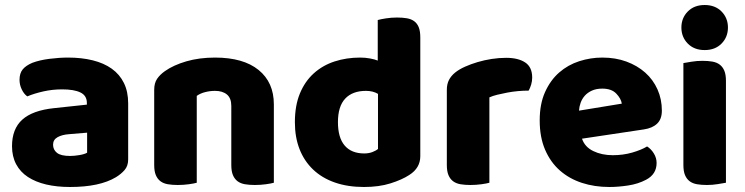

<svg xmlns="http://www.w3.org/2000/svg" viewBox="-20 -731 2976 767"><path d="M260 -108Q277 -108 297.5 -111.5Q318 -115 328 -121V-201L256 -195Q228 -193 210 -183Q192 -173 192 -153Q192 -133 207.5 -120.5Q223 -108 260 -108ZM252 -501Q306 -501 350.5 -490Q395 -479 426.5 -456.5Q458 -434 475 -399.5Q492 -365 492 -318V-94Q492 -68 477.5 -51.5Q463 -35 443 -23Q378 16 260 16Q207 16 164.5 6Q122 -4 91.5 -24Q61 -44 44.5 -75Q28 -106 28 -147Q28 -216 69 -253Q110 -290 196 -299L327 -313V-320Q327 -349 301.5 -361.5Q276 -374 228 -374Q190 -374 154 -366Q118 -358 89 -346Q76 -355 67 -373.5Q58 -392 58 -412Q58 -438 70.5 -453.5Q83 -469 109 -480Q138 -491 177.5 -496Q217 -501 252 -501Z M904 -308Q904 -339 886.5 -353.5Q869 -368 839 -368Q819 -368 799.5 -363Q780 -358 766 -348V-1Q756 2 734.5 5Q713 8 690 8Q668 8 650.5 5Q633 2 621 -7Q609 -16 602.5 -31.5Q596 -47 596 -72V-372Q596 -399 607.5 -416Q619 -433 639 -447Q673 -471 724.5 -486Q776 -501 839 -501Q952 -501 1013 -451.5Q1074 -402 1074 -314V-1Q1064 2 1042.5 5Q1021 8 998 8Q976 8 958.5 5Q941 2 929 -7Q917 -16 910.5 -31.5Q904 -47 904 -72Z M1158 -243Q1158 -309 1178 -357.5Q1198 -406 1233.5 -438Q1269 -470 1316.5 -485.5Q1364 -501 1419 -501Q1439 -501 1458 -497.5Q1477 -494 1489 -489V-651Q1499 -654 1521 -657.5Q1543 -661 1566 -661Q1588 -661 1605.5 -658Q1623 -655 1635 -646Q1647 -637 1653 -621.5Q1659 -606 1659 -581V-107Q1659 -60 1615 -32Q1586 -13 1540 1.5Q1494 16 1434 16Q1369 16 1317.5 -2Q1266 -20 1230.5 -54Q1195 -88 1176.5 -135.5Q1158 -183 1158 -243ZM1442 -368Q1388 -368 1359 -337Q1330 -306 1330 -243Q1330 -181 1357 -149.5Q1384 -118 1435 -118Q1453 -118 1467.5 -123.5Q1482 -129 1490 -136V-356Q1470 -368 1442 -368Z M1935 -1Q1925 2 1903.5 5Q1882 8 1859 8Q1837 8 1819.5 5Q1802 2 1790 -7Q1778 -16 1771.5 -31.5Q1765 -47 1765 -72V-372Q1765 -395 1773.5 -411.5Q1782 -428 1798 -441Q1814 -454 1837.5 -464.5Q1861 -475 1888 -483Q1915 -491 1944 -495.5Q1973 -500 2002 -500Q2050 -500 2078 -481.5Q2106 -463 2106 -421Q2106 -407 2102 -393.5Q2098 -380 2092 -369Q2071 -369 2049 -367Q2027 -365 2006 -361Q1985 -357 1966.5 -352.5Q1948 -348 1935 -342Z M2414 16Q2355 16 2304.5 -0.5Q2254 -17 2216.5 -50Q2179 -83 2157.5 -133Q2136 -183 2136 -250Q2136 -316 2157.5 -363.5Q2179 -411 2214 -441.5Q2249 -472 2294 -486.5Q2339 -501 2386 -501Q2439 -501 2482.5 -485Q2526 -469 2557.5 -441Q2589 -413 2606.5 -374Q2624 -335 2624 -289Q2624 -255 2605 -237Q2586 -219 2552 -214L2305 -177Q2316 -144 2350 -127.5Q2384 -111 2428 -111Q2469 -111 2505.5 -121.5Q2542 -132 2565 -146Q2581 -136 2592 -118Q2603 -100 2603 -80Q2603 -35 2561 -13Q2529 4 2489 10Q2449 16 2414 16ZM2386 -377Q2362 -377 2344.5 -369Q2327 -361 2316 -348.5Q2305 -336 2299.5 -320.5Q2294 -305 2293 -289L2464 -317Q2461 -337 2442 -357Q2423 -377 2386 -377Z M2702 -621Q2702 -659 2727.5 -685Q2753 -711 2795 -711Q2837 -711 2862.5 -685Q2888 -659 2888 -621Q2888 -583 2862.5 -557Q2837 -531 2795 -531Q2753 -531 2727.5 -557Q2702 -583 2702 -621ZM2880 -1Q2869 1 2847.5 4.5Q2826 8 2804 8Q2782 8 2764.5 5Q2747 2 2735 -7Q2723 -16 2716.5 -31.5Q2710 -47 2710 -72V-479Q2721 -481 2742.5 -484.5Q2764 -488 2786 -488Q2808 -488 2825.5 -485Q2843 -482 2855 -473Q2867 -464 2873.5 -448.5Q2880 -433 2880 -408Z"/></svg>

Font: Baloo Bhai
Style: Regular
Weight: 400
Designer: Supriya Tembe, Noopur Datye and Ek Type
Foundry: Ek Type
Version: Version 1.443;PS 1.000;hotconv 16.6.51;makeotf.lib2.5.65220;